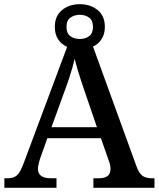

<svg xmlns="http://www.w3.org/2000/svg" viewBox="-20 -901 761 921"><path d="M1 0V-46H18Q46 -46 62 -60.5Q78 -75 95 -122L302 -676Q275 -688 259 -712Q243 -736 243 -772Q243 -825 278 -853Q313 -881 363 -881Q413 -881 448 -853Q483 -825 483 -772Q483 -738 467.5 -713.5Q452 -689 426 -678L634 -105Q646 -71 662.5 -58.5Q679 -46 706 -46H721V0H428V-46H456Q481 -46 495.5 -56.5Q510 -67 510 -91Q510 -100 508 -110Q506 -120 502 -130L464 -238H207L172 -139Q169 -131 167 -122Q165 -113 163.5 -105.5Q162 -98 162 -91Q162 -68 178 -57Q194 -46 221 -46H251V0ZM227 -291H445L386 -463Q377 -490 368 -517Q359 -544 351.5 -569.5Q344 -595 338 -619Q333 -596 326 -572.5Q319 -549 311 -524Q303 -499 292 -470ZM363 -714Q389 -714 407.5 -727.5Q426 -741 426 -772Q426 -803 407.5 -816.5Q389 -830 363 -830Q337 -830 318 -816.5Q299 -803 299 -772Q299 -741 317.5 -727.5Q336 -714 363 -714Z"/></svg>

Font: Noto Rashi Hebrew Medium
Style: Regular
Weight: 500
Version: Version 1.006